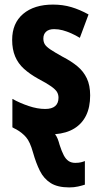

<svg xmlns="http://www.w3.org/2000/svg" viewBox="-20 -577 442 837"><path d="M282 240Q231 240 201 221Q171 202 154 168Q137 134 124 88Q111 41 93.5 21Q76 1 51 -13Q47 -15 42 -17.5Q37 -20 34 -22V-146Q66 -128 104.5 -115Q143 -102 177 -102Q206 -102 220.5 -114.5Q235 -127 235 -151Q235 -165 228.5 -176Q222 -187 203 -200.5Q184 -214 146 -234Q110 -254 84.5 -277Q59 -300 46 -331Q33 -362 33 -403Q33 -476 81 -516.5Q129 -557 211 -557Q254 -557 291 -546Q328 -535 366 -514L328 -412Q310 -423 291 -431.5Q272 -440 253.5 -445Q235 -450 216 -450Q193 -450 181 -439Q169 -428 169 -409Q169 -395 175 -384.5Q181 -374 199.5 -361.5Q218 -349 254 -329Q291 -310 317.5 -288Q344 -266 358.5 -235.5Q373 -205 373 -161Q373 -110 355.5 -74Q338 -38 304 -17Q270 4 220 8Q227 17 231.5 28.5Q236 40 240 55Q249 83 258 100Q267 117 279 125Q291 133 308 133Q323 133 333 130.5Q343 128 350 125V228Q338 232 320.5 236Q303 240 282 240Z"/></svg>

Font: Noto Sans Display Condensed
Style: Bold
Weight: 700
Width: 3
Designer: Monotype Design Team
Foundry: Monotype Imaging Inc.
Version: Version 2.003